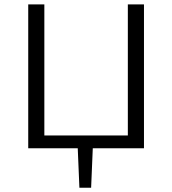

<svg xmlns="http://www.w3.org/2000/svg" viewBox="-20 -678 787 878"><path d="M343.1 180.5 334.9 -14.8H404.9L396.7 180.5ZM564.6 0V-658H638.4V0ZM132.6 0V-58.5H613.9V0ZM109.1 0V-658H182.8V0Z"/></svg>

Font: Ysabeau
Style: Bold
Weight: 700
Designer: Christian Thalmann (Catharsis Fonts)
Version: Version 2.000;gftools[0.9.27.dev2+g8671c4b]